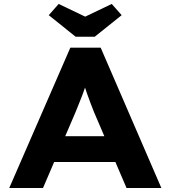

<svg xmlns="http://www.w3.org/2000/svg" viewBox="-20 -938 851 958"><path d="M26.2 0 330.9 -700H482.4L785.1 0H611.3L448.8 -379.4Q440.4 -400.6 431.9 -422.9Q423.4 -445.3 415.4 -468Q407.4 -490.7 400.1 -512.9Q392.8 -535.1 387.3 -555.4L420.6 -555.8Q414.7 -532.4 407.4 -510.1Q400 -487.8 392 -466.3Q383.9 -444.7 374.9 -423.1Q365.9 -401.4 356.6 -377.7L194.6 0ZM168.6 -129.8 223.9 -258.5H583.9L625.2 -129.8ZM357.5 -754.7 223.2 -862.3 272.7 -918.3 420.1 -847.8H390.1L537.6 -918.3L587.1 -862.3L452.7 -754.7Z"/></svg>

Font: Lexend Exa
Style: Regular
Weight: 400
Designer: Bonnie Shaver-Troup, Thomas Jockin
Foundry: Lexend
Version: Version 1.007